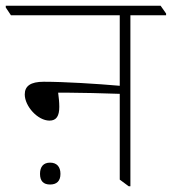

<svg xmlns="http://www.w3.org/2000/svg" viewBox="-47 -642 597 667"><path d="M125 -223C149 -223 159 -239 159 -271C159 -287 157 -305 155 -320C167 -320 181 -320 193 -320C234 -320 309 -318 369 -316V-18L400 5H406V-589H530V-595L511 -622H-27V-616L-9 -589H369V-344C290 -351 176 -358 105 -358C59 -358 39 -343 39 -314C39 -273 84 -223 125 -223ZM127 -1C150 -1 163 -13 163 -38C163 -63 150 -77 127 -77C104 -77 92 -63 92 -38C92 -13 104 -1 127 -1Z"/></svg>

Font: Noto Serif Devanagari ExtraLight
Style: Regular
Weight: 200
Designer: Universal Thirst, Indian Type Foundry and the Monotype Design Team
Foundry: Monotype Imaging Inc.
Version: Version 2.004